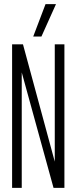

<svg xmlns="http://www.w3.org/2000/svg" viewBox="-20 -916 373 936"><path d="M39 0V-700H92L247 -128V-700H294V0H241L86 -563V0ZM142 -738 202 -896H253L182 -738Z"/></svg>

Font: Georama ExtraCondensed Light
Style: Regular
Weight: 300
Width: 2
Designer: Jean-Baptiste Levee
Foundry: Production Type
Version: Version 1.000